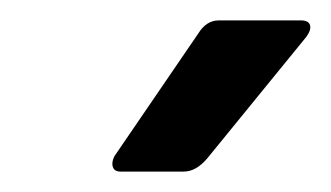

<svg xmlns="http://www.w3.org/2000/svg" viewBox="-20 -724 324 188"><path d="M98 -556Q92 -556 90.5 -560.5Q89 -565 92 -571L174 -691Q182 -704 194 -704H275Q282 -704 283.5 -699.5Q285 -695 280 -688L183 -569Q172 -556 160 -556Z"/></svg>

Font: Sofia Sans Condensed ExtraBold
Style: Italic
Weight: 800
Italic angle: -9°
Version: Version 4.100